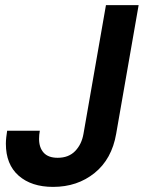

<svg xmlns="http://www.w3.org/2000/svg" viewBox="-20 -720 563 752"><path d="M188 12Q103 12 53 -32Q3 -76 3 -157Q3 -169 4.5 -182Q6 -195 8 -208H136Q133 -192 133 -176Q133 -142 151 -122Q169 -102 206 -102Q249 -102 274.5 -128.5Q300 -155 307 -196L395 -700H523L435 -196Q418 -97 350.5 -42.5Q283 12 188 12Z"/></svg>

Font: Rethink Sans
Style: Bold Italic
Weight: 700
Italic angle: -10°
Designer: The Rethink Sans project authors (Hans Thiessen). DM Sans designed by Colophon Foundry.
Foundry: Rethink Communications LLC
Version: Version 1.001